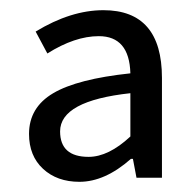

<svg xmlns="http://www.w3.org/2000/svg" viewBox="-20 -744 385 377"><path d="M136 -387Q92 -387 64.5 -412.5Q37 -438 37 -481Q37 -533 84.5 -561Q132 -589 236 -600Q234 -673 174 -673Q127 -673 73 -639L50 -682Q119 -724 183 -724Q298 -724 298 -591V-395H248L241 -432H237Q186 -387 136 -387ZM154 -436Q193 -436 236 -476V-561Q98 -546 98 -486Q98 -436 154 -436Z"/></svg>

Font: Toshiba Sans
Style: Regular
Weight: 400
Designer: Paul D. Hunt
Foundry: Toshiba Corporation
Version: Version 2.020;PS 2.0;hotconv 1.0.86;makeotf.lib2.5.63406